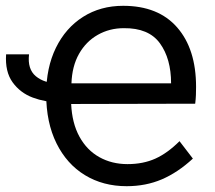

<svg xmlns="http://www.w3.org/2000/svg" viewBox="-21 -625 739 661"><path d="M643 -79Q591 -31 536 -7.5Q481 16 415 16Q334 16 271.5 -22Q209 -60 173.5 -131.5Q138 -203 138 -301Q138 -392 171.5 -460.5Q205 -529 265 -567Q325 -605 403 -605Q524 -605 589 -530.5Q654 -456 654 -326Q654 -312 653.5 -298Q653 -284 651 -268L224 -267Q227 -201 252.5 -154.5Q278 -108 321 -84Q364 -60 418 -60Q472 -60 514 -79Q556 -98 597 -139ZM568 -338Q568 -423 529.5 -476Q491 -529 405 -528Q356 -528 315.5 -505Q275 -482 251 -439.5Q227 -397 225 -338ZM181 -273Q135 -273 92 -289Q49 -305 22.5 -341.5Q-4 -378 0 -438H79Q73 -387 102.5 -362.5Q132 -338 181 -338Z"/></svg>

Font: Podkova Medium
Style: Regular
Weight: 500
Designer: Ilya Yudin
Foundry: Cyreal (www.cyreal.org)
Version: Version 2.103